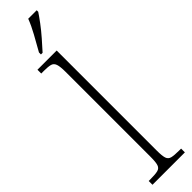

<svg xmlns="http://www.w3.org/2000/svg" viewBox="-334 -928 897 897"><g transform="rotate(-45 115.0 -479.5)"><path d="M8 0V-25H19Q52 -25 68 -29Q84 -33 89 -48.5Q94 -64 94 -98V-660Q94 -695 88.5 -711Q83 -727 68.5 -731Q54 -735 27 -735H8V-760H135V-98Q135 -64 140 -48.5Q145 -33 161 -29Q177 -25 210 -25H222V0ZM70 -812Q92 -851 112.5 -888Q133 -925 146 -959H202V-949Q191 -932 170.5 -904.5Q150 -877 125.5 -849Q101 -821 81 -799H70Z"/></g></svg>

Font: Noto Serif Tamil Condensed ExtraLight
Style: Regular
Weight: 200
Width: 3
Designer: Indian Type Foundry, Tom Grace, and the Monotype Design Team
Foundry: Monotype Imaging Inc.
Version: Version 2.004; ttfautohint (v1.8.4.7-5d5b)